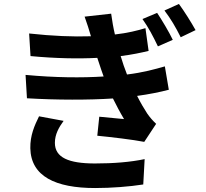

<svg xmlns="http://www.w3.org/2000/svg" viewBox="-20 -882 1040 969"><path d="M773 -817 699 -786C730 -742 751 -702 777 -648L852 -681C833 -721 797 -781 773 -817ZM883 -862 810 -829C843 -785 865 -748 892 -694L967 -730C946 -768 909 -827 883 -862ZM301 -272 177 -295C154 -248 132 -199 133 -134C136 8 260 67 460 67C542 67 633 60 703 49L710 -79C639 -64 553 -57 459 -57C326 -57 257 -87 257 -161C257 -204 277 -239 301 -272ZM109 -504 116 -386C267 -377 428 -377 550 -385C567 -351 585 -316 606 -281C577 -284 522 -289 481 -293L471 -197C543 -190 652 -177 708 -166L768 -257C750 -274 737 -289 723 -309C706 -335 688 -366 672 -398C731 -406 786 -417 832 -429L812 -547C763 -533 703 -516 621 -506L604 -552L589 -599C646 -606 692 -616 730 -625L714 -740C675 -728 623 -715 560 -708C552 -741 546 -777 541 -813L407 -798C419 -764 430 -731 439 -699C348 -696 246 -700 127 -713L134 -599C260 -587 376 -585 471 -590L491 -530L503 -496C393 -489 258 -490 109 -504Z"/></svg>

Font: Noto Sans CJK SC
Style: Bold
Weight: 700
Designer: Ryoko NISHIZUKA 西塚涼子 (kana, bopomofo & ideographs); Paul D. Hunt (Latin, Greek & Cyrillic); Sandoll Communications 산돌커뮤니
Foundry: Adobe
Version: Version 2.004;hotconv 1.0.118;makeotfexe 2.5.65603